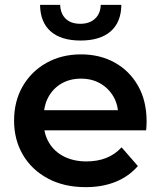

<svg xmlns="http://www.w3.org/2000/svg" viewBox="-20 -764 677 791"><path d="M333 7Q244 7 177.5 -28.5Q111 -64 74.5 -126Q38 -188 38 -267Q38 -347 73.5 -408.5Q109 -470 171.5 -505Q234 -540 314 -540Q392 -540 453 -506Q514 -472 549 -410Q584 -348 584 -264Q584 -256 583.5 -246Q583 -236 582 -227H137V-310H516L467 -284Q468 -330 448 -365Q428 -400 393.5 -420Q359 -440 314 -440Q268 -440 233.5 -420Q199 -400 179.5 -364.5Q160 -329 160 -281V-261Q160 -213 182 -176Q204 -139 244 -119Q284 -99 336 -99Q381 -99 417 -113Q453 -127 481 -157L548 -80Q512 -38 457.5 -15.5Q403 7 333 7ZM312 -597Q232 -597 189 -634.5Q146 -672 145 -744H228Q229 -708 250.5 -687Q272 -666 311 -666Q349 -666 371.5 -687Q394 -708 395 -744H480Q479 -672 435.5 -634.5Q392 -597 312 -597Z"/></svg>

Font: MOST Montserrat SemiBold
Style: Regular
Weight: 600
Designer: Julieta Ulanovsky
Foundry: Julieta Ulanovsky
Version: Version 8.000;March 11, 2024;FontCreator 15.0.0.2926 64-bit